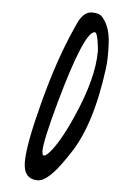

<svg xmlns="http://www.w3.org/2000/svg" viewBox="-46 -596 400 651"><g transform="rotate(5 153.5 -270.5)"><path d="M106.9 20.5C130.7 20.5 161.3 -7.5 198.7 -63.5L208.5 -78.1C255 -144.9 286.9 -244.1 304.2 -376C307.5 -400.1 308.1 -429.9 306.2 -465.3C304.2 -500.8 294.9 -528.5 278.3 -548.3C271.5 -557.8 259.1 -562.5 241.2 -562.5C223.3 -562.5 208.2 -550.5 195.8 -526.4C194.8 -523.8 191.1 -515.5 184.6 -501.5C152.7 -430.8 123.6 -345.9 97.4 -246.6C71.2 -147.3 58.1 -78 58.1 -38.6C58.1 0.8 74.4 20.5 106.9 20.5ZM270.5 -451.2C271.5 -443.7 272 -437.5 272 -432.6C272 -371.1 252.3 -295.9 212.9 -207C186.5 -147.1 162.1 -104.3 139.6 -78.6C131.5 -69.8 125.3 -65.3 121.1 -64.9C117.8 -64.9 116 -67.1 115.5 -71.5C115 -75.9 114.6 -78.5 114.3 -79.1C114.3 -102.9 126.8 -159.8 151.9 -250C197.4 -413.1 232.1 -495.3 255.9 -496.6C262 -496.9 266.9 -481.8 270.5 -451.2Z"/></g></svg>

Font: Kristi
Style: Medium
Weight: 400
Italic angle: -15°
Version: Version 1.003